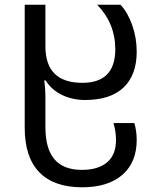

<svg xmlns="http://www.w3.org/2000/svg" viewBox="-20 -556 656 816"><path d="M85 -13V-536H173V-359Q173 -204 330 -204Q470 -204 470 -347Q470 -456 393 -536H492Q523 -503 542 -449Q561 -395 561 -336Q561 -237 505 -184Q449 -131 341 -131Q288 -131 243.5 -152.5Q199 -174 174 -214H168Q173 -179 173 -139V-16Q173 76 211.5 121Q250 166 328 166Q397 166 435 134Q473 102 473 39Q473 2 462 -33H551Q561 1 561 39Q561 134 500 187Q439 240 329 240Q209 240 147 176Q85 112 85 -13Z"/></svg>

Font: Noto Sans Georgian
Style: Regular
Weight: 400
Designer: Monotype Design team
Foundry: Monotype Imaging Inc.
Version: Version 1.000